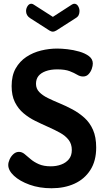

<svg xmlns="http://www.w3.org/2000/svg" viewBox="-20 -995 562 1024"><path d="M255 9Q190 9 137.5 -10Q85 -29 54.5 -57.5Q24 -86 24 -115Q24 -129 31.5 -145.5Q39 -162 52 -173.5Q65 -185 81 -185Q97 -185 111 -173.5Q125 -162 143 -146.5Q161 -131 187 -119.5Q213 -108 251 -108Q281 -108 306.5 -117.5Q332 -127 347.5 -146Q363 -165 363 -195Q363 -227 346 -249Q329 -271 300 -287Q271 -303 237 -318Q203 -333 168.5 -350Q134 -367 105.5 -391Q77 -415 59.5 -450Q42 -485 42 -536Q42 -592 63.5 -630Q85 -668 120.5 -691.5Q156 -715 199 -725.5Q242 -736 285 -736Q308 -736 339.5 -732.5Q371 -729 402.5 -720Q434 -711 454.5 -695.5Q475 -680 475 -656Q475 -644 469.5 -628Q464 -612 452.5 -599.5Q441 -587 423 -587Q407 -587 391.5 -596.5Q376 -606 351.5 -615.5Q327 -625 285 -625Q250 -625 224 -615.5Q198 -606 185 -589.5Q172 -573 172 -548Q172 -522 189.5 -504Q207 -486 235.5 -472Q264 -458 298 -444Q332 -430 366.5 -411.5Q401 -393 430 -367Q459 -341 476 -302.5Q493 -264 493 -208Q493 -137 462 -88.5Q431 -40 377.5 -15.5Q324 9 255 9ZM262 -826Q254 -826 244 -832L141 -898Q130 -905 124.5 -914.5Q119 -924 119 -936Q119 -950 127 -962.5Q135 -975 147 -975Q153 -975 159 -971L262 -905L364 -971Q371 -975 376 -975Q389 -975 396.5 -962.5Q404 -950 404 -936Q404 -924 399.5 -914.5Q395 -905 383 -898L280 -832Q269 -826 262 -826Z"/></svg>

Font: Dosis ExtraLight
Style: Bold
Weight: 700
Version: Version 3.001; ttfautohint (v1.8.2)